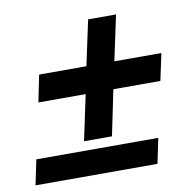

<svg xmlns="http://www.w3.org/2000/svg" viewBox="-69 -653 738 724"><g transform="rotate(-10 300.0 -291.0)"><path d="M219 -132 256 -306H75L96 -409H277L314 -582H421L384 -409H564L542 -306H362L326 -132ZM10 0 30 -96H497L477 0Z"/></g></svg>

Font: Geist Mono SemiBold
Style: Italic
Weight: 600
Italic angle: -12°
Monospace: yes
Designer: Basement.studio, Andrés Briganti, Mateo Zaragoza
Foundry: Basement.studio, Vercel, Andrés Briganti, Guido Ferreyra, Mateo Zaragoza
Version: Version 1.500; ttfautohint (v1.8.4.7-5d5b)